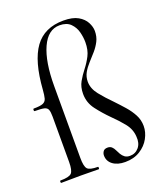

<svg xmlns="http://www.w3.org/2000/svg" viewBox="-136 -816 782 918"><g transform="rotate(-20 254.5 -357.5)"><path d="M343 11Q304 11 280.5 -6.5Q257 -24 257 -53Q257 -64 263.5 -73.5Q270 -83 286 -83Q299 -83 307 -75.5Q315 -68 320 -57Q325 -46 331.5 -35Q338 -24 348 -16.5Q358 -9 374 -9Q402 -9 419.5 -30Q437 -51 434 -85Q432 -123 407 -154Q382 -185 351 -215Q319 -247 291.5 -283Q264 -319 264 -364Q264 -399 278.5 -424.5Q293 -450 311.5 -473.5Q330 -497 344.5 -525Q359 -553 359 -593Q359 -618 352 -645Q345 -672 325.5 -691.5Q306 -711 270 -711Q211 -711 179 -640.5Q147 -570 147 -446V-81Q147 -38 158.5 -25Q170 -12 212 -12Q214 -12 214 -6Q214 0 212 0Q187 0 165 -0.5Q143 -1 120 -1Q93 -1 67.5 -0.5Q42 0 21 0Q18 0 18 -6Q18 -12 21 -12Q65 -12 77.5 -25Q90 -38 90 -81V-312Q90 -336 85.5 -347.5Q81 -359 66.5 -362.5Q52 -366 19 -366Q15 -366 15 -372.5Q15 -379 19 -379Q52 -379 66 -385Q80 -391 84 -406Q88 -421 90 -448Q100 -591 149 -658.5Q198 -726 295 -726Q342 -726 369 -710.5Q396 -695 408 -672Q420 -649 420 -628Q420 -599 408.5 -576.5Q397 -554 380 -534.5Q363 -515 345.5 -496Q328 -477 316.5 -456.5Q305 -436 305 -411Q305 -376 331 -343.5Q357 -311 390 -278Q413 -254 434.5 -229.5Q456 -205 470 -178.5Q484 -152 484 -121Q484 -90 467.5 -59.5Q451 -29 419 -9Q387 11 343 11Z"/></g></svg>

Font: Cormorant Garamond Light
Style: Regular
Weight: 400
Version: Version 4.001